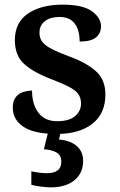

<svg xmlns="http://www.w3.org/2000/svg" viewBox="-20 -567 516 827"><path d="M224 10Q127 10 81 -21Q35 -52 35 -103Q35 -134 49 -150Q63 -166 82.5 -171.5Q102 -177 118 -177Q118 -118 145.5 -81.5Q173 -45 226 -45Q278 -45 303.5 -67Q329 -89 329 -121Q329 -144 318 -160.5Q307 -177 280 -191.5Q253 -206 206 -224Q126 -254 85 -290.5Q44 -327 44 -394Q44 -470 100.5 -508.5Q157 -547 250 -547Q337 -547 376 -518.5Q415 -490 415 -454Q415 -423 393 -405.5Q371 -388 323 -388Q323 -438 301.5 -466Q280 -494 236 -494Q197 -494 173.5 -476Q150 -458 150 -426Q150 -403 162 -387Q174 -371 203 -356Q232 -341 283 -322Q354 -296 394 -259.5Q434 -223 434 -160Q434 -78 378 -34Q322 10 224 10ZM199 240Q183 240 158 237Q133 234 115 229V171Q154 179 183 179Q212 179 228 167Q244 155 244 130Q244 101 223 89.5Q202 78 169 76L190 -9H244L234 34Q283 38 310.5 62Q338 86 338 126Q338 179 300.5 209.5Q263 240 199 240Z"/></svg>

Font: Noto Naskh Arabic UI Semi
Style: Bold
Weight: 700
Designer: Monotype Design Team, David Williams, Mohamad Dakak and Nizar Qandah
Foundry: Monotype Imaging Inc.
Version: Version 2.014; ttfautohint (v1.8.4.7-5d5b)